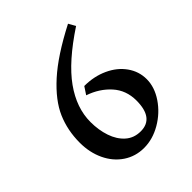

<svg xmlns="http://www.w3.org/2000/svg" viewBox="-236 -1041 1210 1210"><g transform="rotate(-45 369.0 -436.5)"><path d="M228 -345Q228 -273 248.5 -212.5Q269 -152 310 -115.5Q351 -79 411 -79Q529 -79 529 -236Q529 -327 472.5 -390Q416 -453 328 -483L361 -533Q447 -533 518 -500.5Q589 -468 629.5 -411Q670 -354 670 -285Q670 -214 623.5 -145Q577 -76 503 -33Q429 10 352 10Q276 10 215.5 -30.5Q155 -71 121.5 -142Q88 -213 88 -300Q88 -410 128.5 -503.5Q169 -597 273.5 -691.5Q378 -786 566 -883L592 -837Q399 -710 313.5 -590Q228 -470 228 -345Z"/></g></svg>

Font: Inknut Antiqua Medium
Style: Regular
Weight: 500
Designer: Claus Eggers Sørensen
Foundry: Claus Eggers Sørensen
Version: Version 1.003; ttfautohint (v1.8.2) -l 8 -r 50 -G 200 -x 14 